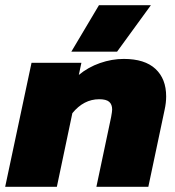

<svg xmlns="http://www.w3.org/2000/svg" viewBox="-30 -723 679 743"><path d="M353 -703H554L423 -523H246ZM92 -480H285L275 -433Q311 -463 357 -479Q403 -495 449 -495Q530 -495 571.5 -456.5Q613 -418 613 -350Q613 -325 607 -298L544 0H343L400 -270Q404 -292 404 -299Q404 -319 392.5 -329Q381 -339 354 -339Q294 -339 250 -285L190 0H-10Z"/></svg>

Font: Prompt ExtraBold
Style: Italic
Weight: 800
Italic angle: -12°
Designer: Katatrad Team
Foundry: CadsonDemak
Version: Version 1.001